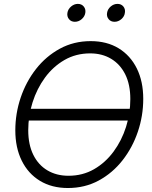

<svg xmlns="http://www.w3.org/2000/svg" viewBox="-20 -948 775 979"><path d="M645 -393.1 637.2 -333.5H112.8L120.6 -393.1ZM326.2 10.7Q244.1 10.7 183.8 -25.9Q123.5 -62.5 90.8 -128.9Q58.1 -195.3 58.1 -283.2Q58.1 -369.1 85.4 -450.2Q112.8 -531.2 163.6 -596.2Q214.4 -661.1 285.2 -699.7Q356 -738.3 442.4 -738.3Q524.9 -738.3 585 -701.7Q645 -665 677.7 -598.9Q710.4 -532.7 710.4 -443.8Q710.4 -357.9 683.1 -276.9Q655.8 -195.8 605 -130.9Q554.2 -65.9 483.6 -27.6Q413.1 10.7 326.2 10.7ZM329.1 -51.8Q401.4 -51.8 459.5 -85.2Q517.6 -118.7 559.1 -175Q600.6 -231.4 622.6 -300.8Q644.5 -370.1 644.5 -442.9Q644.5 -516.6 618.7 -568.6Q592.8 -620.6 546.6 -648.2Q500.5 -675.8 439.9 -675.8Q367.2 -675.8 308.8 -642.1Q250.5 -608.4 209.2 -552Q168 -495.6 146 -426Q124 -356.4 124 -284.2Q124 -210.9 149.7 -158.9Q175.3 -106.9 221.7 -79.3Q268.1 -51.8 329.1 -51.8ZM564 -836.9Q544.9 -836.9 533.9 -850.3Q522.9 -863.8 525.9 -882.3Q528.8 -901.4 544.4 -914.8Q560.1 -928.2 579.1 -928.2Q598.1 -928.2 609.1 -914.8Q620.1 -901.4 616.7 -882.3Q614.3 -863.8 598.6 -850.3Q583 -836.9 564 -836.9ZM361.8 -836.9Q342.8 -836.9 331.8 -850.3Q320.8 -863.8 323.7 -882.3Q326.7 -901.4 342.5 -914.8Q358.4 -928.2 377 -928.2Q396 -928.2 407 -914.8Q418 -901.4 415 -882.3Q412.1 -863.8 396.5 -850.3Q380.9 -836.9 361.8 -836.9Z"/></svg>

Font: Inter 28pt Light
Style: Italic
Weight: 300
Italic angle: -9.3988°
Designer: Rasmus Andersson
Foundry: rsms
Version: Version 4.001;git-66647c0bb